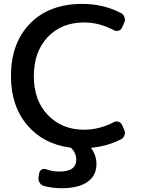

<svg xmlns="http://www.w3.org/2000/svg" viewBox="-20 -784 738 1000"><path d="M418 -667Q299.8 -667 228 -590.3Q156.2 -513.7 156.2 -387.7Q156.2 -260.7 229.5 -184.6Q302.7 -108.4 418 -108.4Q497.1 -108.4 572.3 -147.5Q585 -154.3 597.7 -149.9Q610.4 -145.5 616.2 -132.8L627 -107.4Q630.9 -99.6 630.9 -91.8Q630.9 -85.9 627.9 -79.1Q624 -65.4 610.4 -58.6Q540 -22.5 457 -14.6Q453.1 -14.6 456.1 -10.7Q482.4 26.4 482.4 70.3Q482.4 130.9 435.5 163.6Q388.7 196.3 300.8 196.3Q252.9 196.3 209 184.6Q194.3 180.7 186.5 167.5Q178.7 154.3 180.7 139.6L184.6 117.2Q186.5 104.5 197.8 98.6Q209 92.8 220.7 97.7Q253.9 109.4 286.1 109.4Q288.1 109.4 290 109.4Q377 109.4 377 47.9Q377 13.7 352.5 -11.7Q349.6 -14.6 344.7 -15.6Q207 -33.2 123 -130.9Q37.1 -231.4 37.1 -387.7Q37.1 -560.5 137.2 -662.1Q237.3 -763.7 408.2 -763.7Q519.5 -763.7 610.4 -715.8Q624 -709 627.9 -694.3Q630.9 -688.5 630.9 -681.6Q630.9 -673.8 627 -666L616.2 -641.6Q611.3 -628.9 598.1 -624.5Q585 -620.1 572.3 -627Q497.1 -667 418 -667Z"/></svg>

Font: Gen Jyuu GothicL Medium
Style: Regular
Weight: 500
Designer: [Source Han Sans]
Ryoko NISHIZUKA  (kana & ideographs); Paul D. Hunt (Latin, Greek & Cyrillic); Wenlong ZHANG  (bopomofo
Version: Version 1.002.20150607